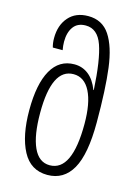

<svg xmlns="http://www.w3.org/2000/svg" viewBox="-118 -831 657 907"><g transform="rotate(15 211.0 -377.5)"><path d="M44 -264Q44 -392 82.5 -460Q121 -528 195 -528Q234 -528 264 -504.5Q294 -481 312 -434H314Q306 -580 281.5 -649.5Q257 -719 199 -719Q159 -719 139 -691.5Q119 -664 119 -619Q119 -600 123 -578H75Q69 -598 69 -623Q69 -686 103.5 -725.5Q138 -765 199 -765Q268 -765 304.5 -710Q341 -655 354 -554Q367 -453 367 -290Q367 -134 326 -62Q285 10 205 10Q123 10 83.5 -64.5Q44 -139 44 -264ZM313 -268Q313 -370 284.5 -426Q256 -482 203 -482Q97 -482 97 -265Q97 -155 124 -96Q151 -37 204 -37Q313 -37 313 -268Z"/></g></svg>

Font: Noto Sans Georgian Light Cond
Style: Regular
Weight: 300
Width: 3
Designer: Monotype Design team
Foundry: Monotype Imaging Inc.
Version: Version 1.000